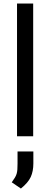

<svg xmlns="http://www.w3.org/2000/svg" viewBox="-20 -770 283 1085"><path d="M167.5 0H76.2V-750H167.5ZM168.5 153.3Q168.5 197.8 153.8 230Q139.2 262.2 98.1 295.4L46.4 260.3Q58.1 244.1 64.7 232.9Q71.3 221.7 74.2 211.4Q77.1 201.2 78.1 188Q79.1 174.8 79.1 154.8V85.9H168.5Z"/></svg>

Font: Heebo
Style: Regular
Weight: 400
Designer: Oded Ezer
Foundry: Ezer Type House
Version: Version 3.100